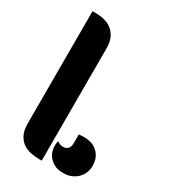

<svg xmlns="http://www.w3.org/2000/svg" viewBox="-180 -813 793 900"><g transform="rotate(30 216.5 -363.0)"><path d="M194 0H184Q158 0 134 -5Q110 -10 91.5 -23Q73 -36 61.5 -59Q50 -82 50 -119V-726H66Q90 -726 113 -720.5Q136 -715 154 -701.5Q172 -688 183 -665Q194 -642 194 -606ZM413 -96Q413 -79 406.5 -62Q400 -45 387.5 -31.5Q375 -18 355.5 -9Q336 0 311 0H307Q280 0 262 -9.5Q244 -19 232.5 -32.5Q221 -46 216.5 -61.5Q212 -77 212 -89Q212 -97 212.5 -103.5Q213 -110 216 -118Q229 -106 248 -106Q263 -106 273 -115.5Q283 -125 283 -144V-193Q285 -194 296.5 -194.5Q308 -195 315 -195Q326 -195 343 -191.5Q360 -188 375.5 -177Q391 -166 402 -146.5Q413 -127 413 -96Z"/></g></svg>

Font: Kenia
Style: Regular
Weight: 400
Designer: Julia Petretta
Foundry: Julia Petretta
Version: Version 1.001